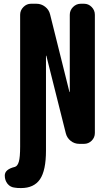

<svg xmlns="http://www.w3.org/2000/svg" viewBox="-20 -750 540 1001"><path d="M418 -730.5Q441.4 -730.5 458 -713.4Q474.6 -696.3 474.6 -672.9V-56.6Q474.6 -33.2 458 -16.6Q441.4 0 418 0H393.6Q368.2 0 348.6 -15.6Q329.1 -31.2 323.2 -54.7L221.7 -459Q221.7 -460 220.7 -460Q219.7 -460 219.7 -459V35.2Q219.7 138.7 188.5 184.6Q157.2 230.5 89.8 230.5Q68.4 230.5 58.6 228.5Q34.2 226.6 19.5 208.5Q4.9 190.4 4.9 165Q4.9 132.8 57.6 120.1Q71.3 116.2 78.1 93.3Q85 70.3 85 14.6V-672.9Q85 -696.3 102.1 -713.4Q119.1 -730.5 141.6 -730.5H169.9Q195.3 -730.5 215.3 -714.8Q235.4 -699.2 241.2 -674.8L341.8 -271.5Q341.8 -270.5 342.8 -270Q343.8 -269.5 343.8 -271.5V-672.9Q343.8 -696.3 360.8 -713.4Q377.9 -730.5 401.4 -730.5Z"/></svg>

Font: Rounded Mgen+ 1mn bold
Style: Bold
Weight: 700
Designer: [Source Han Sans]
Ryoko NISHIZUKA  (kana & ideographs); Paul D. Hunt (Latin, Greek & Cyrillic); Wenlong ZHANG  (bopomofo
Version: Version 1.059.20150602